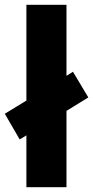

<svg xmlns="http://www.w3.org/2000/svg" viewBox="-37 -780 388 800"><path d="M331 -374 267 -481 240 -464V-760H73V-361L-17 -306L45 -199L73 -216V0H240V-318Z"/></svg>

Font: Kathrein 85 Heavy
Style: Regular
Weight: 900
Designer: Lazydogs Typefoundry, based on Open Sans by Ascender Corporation
Foundry: Lazydogs Typefoundry
Version: Version 1.003;PS 001.003;hotconv 1.0.88;makeotf.lib2.5.64775